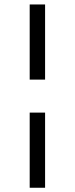

<svg xmlns="http://www.w3.org/2000/svg" viewBox="-20 -687 340 873"><path d="M115 -325V-666.7H185V-325ZM115 166.7V-175H185V166.7Z"/></svg>

Font: Familjen Grotesk GF
Style: Regular
Weight: 400
Designer: Anders Wikstroem, Jonas Baeckman, Matilda Gysing, Kristian Moeller
Foundry: Familjen STHLM AB
Version: Version 2.000; Beta; Release 4; Build 6